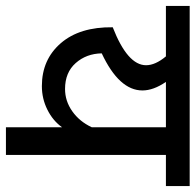

<svg xmlns="http://www.w3.org/2000/svg" viewBox="-51 -632 659 647"><g transform="rotate(90 278.5 -308.5)"><path d="M-24.9 -618.2H582V-538.1H477.1V1H383.8V-188Q361.8 -157.2 324.7 -138.7Q287.6 -120.1 245.1 -120.1Q155.8 -120.1 100.6 -183.8Q45.4 -247.6 46.9 -358.9Q174.8 -408.7 174.8 -471.2Q174.8 -502.4 145 -538.1H-24.9ZM254.9 -198.2Q295.4 -198.2 329.8 -222.4Q364.3 -246.6 383.8 -288.1V-538.1H231Q259.8 -496.1 259.8 -459Q259.8 -380.4 134.8 -321.8Q135.7 -270 167.5 -234.1Q199.2 -198.2 254.9 -198.2Z"/></g></svg>

Font: LT Superior Med
Style: Regular
Weight: 500
Designer: Daniel Lyons
Foundry: LyonsType
Version: Version 1.000